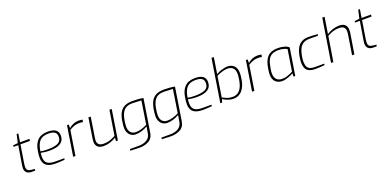

<svg xmlns="http://www.w3.org/2000/svg" viewBox="-1 -1869 6494 3211"><g transform="rotate(-20 3246.0 -263.0)"><path d="M141 -109Q141 -138 151 -192L201 -497H116L119 -523L205 -532L239 -681H269L245 -532H413L408 -497H240L191 -192Q190 -183 186.5 -158Q183 -133 183 -115Q183 -77 201.5 -58Q220 -39 260 -35L326 -29L321 0H261Q202 0 171.5 -28.5Q141 -57 141 -109Z M464 -174Q464 -226 475 -292Q493 -413 556.5 -477Q620 -541 741 -541Q831 -541 878 -508.5Q925 -476 925 -403Q925 -231 666 -231Q618 -231 576 -236.5Q534 -242 510 -248Q505 -218 505 -174Q505 -97 548.5 -62.5Q592 -28 693 -28H850L845 -2Q746 6 683 6Q570 6 517 -38.5Q464 -83 464 -174ZM885 -399Q885 -457 849 -482Q813 -507 738 -507Q631 -507 580.5 -449.5Q530 -392 513 -273Q565 -262 645 -262Q761 -262 823 -291.5Q885 -321 885 -399Z M1081 -532H1112V-469Q1196 -538 1284 -538Q1332 -538 1357 -530L1350 -489Q1321 -496 1277 -496Q1232 -496 1190.5 -480.5Q1149 -465 1107 -439L1038 0H997Z M1401 -117Q1401 -143 1405 -169L1462 -532H1503L1446 -168Q1442 -144 1442 -129Q1442 -81 1469 -56Q1496 -31 1555 -31Q1612 -31 1658.5 -45.5Q1705 -60 1766 -91L1836 -532H1877L1793 0H1761L1762 -61Q1707 -28 1655.5 -11Q1604 6 1540 6Q1472 6 1436.5 -26.5Q1401 -59 1401 -117Z M1929 231 1934 203H2092Q2174 203 2233 168Q2292 133 2304 62L2324 -58Q2273 -26 2217 -10Q2161 6 2110 6Q2070 6 2036 -14Q2002 -34 1981.5 -73Q1961 -112 1961 -166Q1961 -208 1972 -279Q1986 -368 2016.5 -424Q2047 -480 2102.5 -509Q2158 -538 2246 -538Q2358 -538 2438 -522L2345 67Q2329 163 2251.5 202Q2174 241 2081 237ZM2328 -85 2392 -496 2331 -499Q2261 -503 2227 -503Q2130 -503 2080.5 -448Q2031 -393 2012 -273Q2002 -206 2002 -171Q2002 -101 2036 -65Q2070 -29 2123 -29Q2173 -29 2219.5 -42Q2266 -55 2328 -85Z M2490 231 2495 203H2653Q2735 203 2794 168Q2853 133 2865 62L2885 -58Q2834 -26 2778 -10Q2722 6 2671 6Q2631 6 2597 -14Q2563 -34 2542.5 -73Q2522 -112 2522 -166Q2522 -208 2533 -279Q2547 -368 2577.5 -424Q2608 -480 2663.5 -509Q2719 -538 2807 -538Q2919 -538 2999 -522L2906 67Q2890 163 2812.5 202Q2735 241 2642 237ZM2889 -85 2953 -496 2892 -499Q2822 -503 2788 -503Q2691 -503 2641.5 -448Q2592 -393 2573 -273Q2563 -206 2563 -171Q2563 -101 2597 -65Q2631 -29 2684 -29Q2734 -29 2780.5 -42Q2827 -55 2889 -85Z M3084 -174Q3084 -226 3095 -292Q3113 -413 3176.5 -477Q3240 -541 3361 -541Q3451 -541 3498 -508.5Q3545 -476 3545 -403Q3545 -231 3286 -231Q3238 -231 3196 -236.5Q3154 -242 3130 -248Q3125 -218 3125 -174Q3125 -97 3168.5 -62.5Q3212 -28 3313 -28H3470L3465 -2Q3366 6 3303 6Q3190 6 3137 -38.5Q3084 -83 3084 -174ZM3505 -399Q3505 -457 3469 -482Q3433 -507 3358 -507Q3251 -507 3200.5 -449.5Q3150 -392 3133 -273Q3185 -262 3265 -262Q3381 -262 3443 -291.5Q3505 -321 3505 -399Z M3666 -56 3648 0H3616L3737 -763H3778L3733 -476Q3782 -505 3839 -521.5Q3896 -538 3937 -538Q4009 -538 4053 -493Q4097 -448 4097 -364Q4097 -317 4086 -251Q4067 -133 4007 -63.5Q3947 6 3852 6Q3805 6 3754 -12.5Q3703 -31 3666 -56ZM4046 -262Q4056 -324 4056 -359Q4056 -433 4021 -468Q3986 -503 3928 -503Q3845 -503 3728 -448L3671 -83Q3716 -58 3756 -43.5Q3796 -29 3846 -29Q3931 -29 3979.5 -88Q4028 -147 4046 -262Z M4265 -532H4296V-469Q4380 -538 4468 -538Q4516 -538 4541 -530L4534 -489Q4505 -496 4461 -496Q4416 -496 4374.5 -480.5Q4333 -465 4291 -439L4222 0H4181Z M4555 -172Q4555 -205 4566 -271Q4587 -411 4649.5 -474.5Q4712 -538 4835 -538Q4888 -538 4941.5 -524Q4995 -510 5026 -481L4950 0H4919V-58Q4889 -38 4829 -16Q4769 6 4719 6Q4645 6 4600 -38Q4555 -82 4555 -172ZM4923 -85 4983 -467Q4960 -481 4920 -492Q4880 -503 4832 -503Q4758 -503 4713 -478Q4668 -453 4643.5 -401.5Q4619 -350 4605 -261Q4596 -206 4596 -177Q4596 -103 4631.5 -66Q4667 -29 4728 -29Q4779 -29 4821.5 -43Q4864 -57 4923 -85Z M5118 -182Q5118 -214 5128 -276Q5149 -413 5211 -475.5Q5273 -538 5374 -538Q5430 -538 5543 -529L5538 -503H5377Q5293 -503 5240.5 -450Q5188 -397 5167 -263Q5159 -212 5159 -184Q5159 -122 5176 -88Q5193 -54 5226 -41Q5259 -28 5312 -28H5476L5473 -3Q5397 6 5302 6Q5212 6 5165 -34.5Q5118 -75 5118 -182Z M5708 -763H5749L5703 -471Q5812 -541 5928 -541Q5995 -541 6029.5 -508Q6064 -475 6064 -412Q6064 -391 6061 -367L6002 0H5961L6018 -359Q6021 -374 6021 -401Q6021 -455 5993 -479Q5965 -503 5910 -503Q5852 -503 5805 -488.5Q5758 -474 5699 -441L5628 0H5587Z M6220 -109Q6220 -138 6230 -192L6280 -497H6195L6198 -523L6284 -532L6318 -681H6348L6324 -532H6492L6487 -497H6319L6270 -192Q6269 -183 6265.5 -158Q6262 -133 6262 -115Q6262 -77 6280.5 -58Q6299 -39 6339 -35L6405 -29L6400 0H6340Q6281 0 6250.5 -28.5Q6220 -57 6220 -109Z"/></g></svg>

Font: Exo ExtraLight
Style: Italic
Weight: 275
Italic angle: -9°
Designer: Natanael Gama
Foundry: Natanael Gama
Version: Version 1.500; ttfautohint (v1.6)